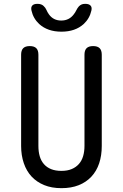

<svg xmlns="http://www.w3.org/2000/svg" viewBox="-20 -970 640 1000"><path d="M90 -685Q90 -708 101 -719Q112 -730 135 -730Q158 -730 169 -719Q180 -708 180 -685V-210Q180 -180 187 -156Q194 -132 209 -115Q224 -98 246.5 -89Q269 -80 300 -80Q331 -80 353.5 -89.5Q376 -99 391 -116Q406 -133 413 -157Q420 -181 420 -210V-685Q420 -708 431 -719Q442 -730 465 -730Q488 -730 499 -719Q510 -708 510 -685V-210Q510 -160 496.5 -119.5Q483 -79 456 -50Q429 -21 390 -5.5Q351 10 300 10Q249 10 210 -6Q171 -22 144.5 -50.5Q118 -79 104 -120Q90 -161 90 -210ZM144 -915Q140 -932 148 -941Q156 -950 175 -950Q186 -950 194 -947Q202 -944 207 -939Q217 -930 222 -918Q227 -906 235 -895Q258 -863 299 -863Q340 -863 364 -895Q372 -905 377.5 -916.5Q383 -928 391 -937Q397 -943 404.5 -946.5Q412 -950 424 -950Q443 -950 451.5 -941Q460 -932 456 -915Q447 -874 416 -845Q372 -805 300 -805Q228 -805 184 -845Q153 -874 144 -915Z"/></svg>

Font: Maple Mono NF
Style: Regular
Weight: 400
Monospace: yes
Designer: subframe7536
Version: Version 7.000